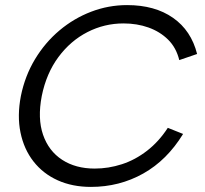

<svg xmlns="http://www.w3.org/2000/svg" viewBox="-20 -727 805 754"><path d="M62 -350Q78 -429 117.5 -494.5Q157 -560 213.5 -607.5Q270 -655 338 -681Q406 -707 479 -707Q588 -707 659.5 -657Q731 -607 754 -515L684 -491Q672 -540 640 -571.5Q608 -603 563 -619Q518 -635 465 -635Q390 -635 323.5 -601Q257 -567 209.5 -503Q162 -439 144 -350Q127 -262 149 -198Q171 -134 224 -99.5Q277 -65 352 -65Q406 -65 458.5 -82Q511 -99 557.5 -135Q604 -171 639 -225L699 -201Q636 -98 542.5 -45.5Q449 7 337 7Q264 7 206.5 -19Q149 -45 111.5 -93Q74 -141 60.5 -206.5Q47 -272 62 -350Z"/></svg>

Font: Albert Sans
Style: Italic
Weight: 400
Italic angle: -11.25°
Designer: Andreas Rasmussen
Foundry: a.Foundry
Version: Version 1.025